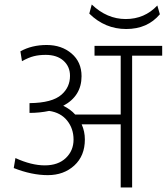

<svg xmlns="http://www.w3.org/2000/svg" viewBox="-20 -825 734 845"><path d="M511.2 0V-277.8H339.4Q353.5 -246.6 353.5 -211.4Q353.5 -139.2 307.1 -96.7Q260.7 -54.2 190.2 -54.2Q119.6 -54.2 40.5 -85.4L47.9 -129.4Q118.2 -97.2 177 -97.2Q235.8 -97.2 269.8 -129.6Q303.7 -162.1 303.7 -210.7Q303.7 -259.3 275.4 -294.4Q247.1 -329.6 196.3 -336.9Q154.8 -328.1 109.9 -328.1V-371.1Q210 -372.1 251 -408.7Q288.1 -441.4 288.1 -491.2Q288.1 -532.2 259.3 -557.9Q230.5 -583.5 181.2 -583.5Q151.9 -583.5 128.7 -577.6Q105.5 -571.8 76.7 -555.7L69.8 -599.1Q120.1 -627 185.5 -627Q251 -627 294.9 -589.6Q338.9 -552.2 338.9 -489.7Q338.9 -402.3 258.3 -359.4Q289.6 -344.7 311 -320.8H511.2V-580.1H396V-623H693.8V-580.1H561.5V0ZM383.8 -805.2Q450.7 -741.2 533.4 -741.2Q616.2 -741.2 672.4 -800.8L683.6 -762.2Q628.9 -697.3 535.4 -697.3Q441.9 -697.3 373 -765.1Z"/></svg>

Font: Yantramanav Light
Style: Regular
Weight: 300
Version: Version 1.001;PS 1.0;hotconv 1.0.72;makeotf.lib2.5.5900; ttf